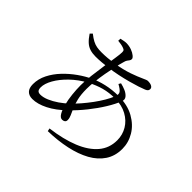

<svg xmlns="http://www.w3.org/2000/svg" viewBox="-175 -1047 1350 1350"><g transform="rotate(45 500.0 -372.5)"><path d="M552.2 -543.5 561.8 -559.8Q588.6 -553.4 611.1 -543.7Q633.6 -534.1 648.6 -517.5Q657.3 -507.5 658.5 -497.6Q659.7 -487.8 654.9 -474.4Q638.5 -431.2 604.8 -376.3Q571.1 -321.4 526.6 -265.6Q482.2 -209.9 432.2 -161.5Q371.4 -102.1 310.5 -71.2Q249.6 -40.3 198.4 -40.3Q164.7 -40.3 146.1 -59.3Q127.5 -78.3 127.5 -117.6Q127.5 -169.8 152.1 -218.4Q176.7 -267.1 216.5 -309Q256.3 -350.9 303.2 -384.1Q350.1 -417.3 394.7 -437.7Q436.1 -458.4 492.8 -471.4Q549.5 -484.5 612 -484.5Q702.6 -484.5 765.7 -449Q828.8 -413.5 861.8 -357.9Q894.7 -302.3 894.7 -240.2Q894.7 -169.4 860 -117.2Q825.3 -64.9 763 -30.5Q700.6 3.9 616.7 21.9Q532.8 39.9 435.3 42.3L430.7 20.3Q553.3 4.7 641.8 -31.2Q730.4 -67 778.5 -123.4Q826.5 -179.8 826.5 -257.6Q826.5 -311.8 799.8 -356.3Q773.2 -400.9 724.1 -427.8Q675.1 -454.8 606.6 -454.8Q548.8 -454.8 498.9 -441.3Q448.9 -427.7 395.4 -399.8Q331.5 -364.9 283.3 -318.1Q235.1 -271.4 208.7 -224.5Q182.2 -177.6 182.2 -140.5Q182.2 -120 190.4 -110.9Q198.5 -101.9 216.4 -101.9Q244.6 -101.9 278.2 -116.2Q311.7 -130.5 345.7 -153.8Q379.7 -177.2 407.9 -204.4Q436.3 -230.9 464.6 -263.9Q492.9 -296.8 518.9 -332.2Q544.9 -367.6 564.8 -401.6Q584.7 -435.6 595.8 -463.4Q608.6 -493.7 597.7 -509.1Q586.9 -524.5 552.2 -543.5ZM336.3 -757.3 336.9 -778.3Q349.9 -781.4 363.8 -784.1Q377.7 -786.8 387.1 -786.8Q416.3 -786.8 440.9 -777.7Q465.5 -768.6 480.5 -756.1Q495.5 -743.6 495.5 -734.1Q495.5 -724 490.2 -717.2Q485 -710.3 478.7 -701.6Q472.5 -692.8 468.3 -674.6Q460.7 -648.8 452.1 -609.9Q443.5 -571 435.6 -526.8Q427.7 -482.7 422.8 -439.4Q417.9 -396.1 417.9 -361.1Q417.9 -304.9 427.2 -265.6Q436.5 -226.3 448.6 -198.8Q460.8 -171.3 470.1 -151.1Q479.4 -130.9 479.4 -112.4Q479.4 -97.8 470.6 -91.7Q461.8 -85.5 449.3 -85.5Q430.5 -85.5 415.7 -110.4Q401 -135.2 390.6 -174.8Q380.3 -214.4 375.4 -260.6Q370.4 -306.8 370.4 -349.5Q370.4 -393.5 377 -449.5Q383.6 -505.4 391.9 -560Q400.1 -614.6 406.7 -657.5Q413.3 -700.4 413.3 -718.5Q413.3 -731.7 409.7 -736.7Q406.1 -741.6 394.6 -745.8Q381.5 -750.8 366.8 -753.2Q352.1 -755.6 336.3 -757.3ZM158.3 -650.9 174.4 -666.6Q201 -645.5 222 -634.6Q243 -623.7 263.7 -620.1Q284.3 -616.5 309.4 -616.5Q338.9 -616.5 368.9 -619Q398.9 -621.5 427.7 -625.9Q506.9 -638.9 560.3 -657.7Q613.6 -676.5 644 -690.9Q674.3 -705.3 683.5 -705.3Q709.2 -705.3 722.6 -697.3Q736 -689.4 736 -676.6Q736 -667.4 731.2 -660.6Q726.3 -653.9 712.9 -648.2Q695.9 -641 664.9 -630.9Q633.9 -620.9 594.1 -610Q554.3 -599.1 509.9 -589.8Q465.6 -580.5 422.6 -575.1Q394.4 -571.3 362.9 -568.5Q331.3 -565.6 301.6 -565.6Q270 -565.6 245.6 -573.4Q221.1 -581.1 200.7 -599.6Q180.3 -618 158.3 -650.9Z"/></g></svg>

Font: Source Han Serif JP VF
Style: Regular
Weight: 250
Designer: Ryoko NISHIZUKA 西塚涼子 (kana & ideographs); Frank Grießhammer (Latin, Greek & Cyrillic); Wenlong ZHANG 张文龙 (bopomofo); San
Foundry: Adobe
Version: Version 2.001;hotconv 1.1.0;makeotfexe 2.6.0